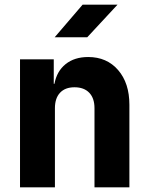

<svg xmlns="http://www.w3.org/2000/svg" viewBox="-20 -805 640 825"><path d="M536 -355V0H386V-340Q386 -383 363.5 -406.5Q341 -430 300 -430Q260 -430 238 -406.5Q216 -383 216 -340V0H66V-550H211V-445H214Q224 -499 262 -529.5Q300 -560 359 -560Q439 -560 487.5 -504Q536 -448 536 -355ZM355 -645H215L335 -785H485Z"/></svg>

Font: JetBrains Mono Extra Bold
Style: Regular
Weight: 800
Monospace: yes
Designer: Philipp Nurullin, Konstantin Bulenkov
Foundry: JetBrains
Version: 2.002